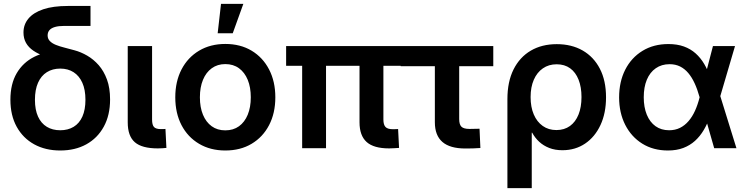

<svg xmlns="http://www.w3.org/2000/svg" viewBox="-20 -758 3815 982"><path d="M288.1 11.7Q212.4 11.7 155 -19.8Q97.7 -51.3 65.4 -109.6Q33.2 -168 33.2 -248Q33.2 -328.6 65.4 -383.5Q97.7 -438.5 155 -467.3Q212.4 -496.1 288.1 -496.1V-449.2Q244.6 -457.5 210 -469.7Q175.3 -481.9 150.6 -498.8Q126 -515.6 113 -538.6Q100.1 -561.5 100.1 -591.8Q100.1 -632.8 125.7 -663.3Q151.4 -693.8 201.7 -710.7Q252 -727.5 326.7 -727.5H442.9V-625.5H309.1Q279.8 -625.5 260.7 -619.9Q241.7 -614.3 232.7 -603.5Q223.6 -592.8 223.6 -576.7Q223.6 -559.6 235.1 -547.9Q246.6 -536.1 266.1 -528.3Q285.6 -520.5 310.1 -514.4Q334.5 -508.3 360.4 -501Q393.6 -492.2 426 -473.4Q458.5 -454.6 484.9 -424.6Q511.2 -394.5 527.1 -351.3Q543 -308.1 543 -249.5Q543 -168.5 510.7 -109.9Q478.5 -51.3 421.4 -19.8Q364.3 11.7 288.1 11.7ZM288.1 -91.8Q327.6 -91.8 356.7 -109.4Q385.7 -127 401.4 -161.9Q417 -196.8 417 -247.6Q417 -299.3 401.1 -334.7Q385.3 -370.1 356.4 -388.7Q327.6 -407.2 288.1 -407.2Q249 -407.2 219.7 -388.9Q190.4 -370.6 174.6 -335Q158.7 -299.3 158.7 -247.6Q158.7 -196.3 174.6 -161.6Q190.4 -127 219.5 -109.4Q248.5 -91.8 288.1 -91.8Z M787.1 1Q706.1 1 669.7 -30.5Q633.3 -62 633.3 -132.3V-522.5H757.8V-146.5Q757.8 -119.1 767.6 -108.4Q777.3 -97.7 803.2 -97.7Q809.6 -97.7 815.7 -97.9Q821.8 -98.1 826.2 -98.6L831.1 -1.5Q821.8 -0.5 810.5 0.2Q799.3 1 787.1 1Z M1132.3 11.7Q1056.2 11.7 998.3 -22.5Q940.4 -56.6 908.4 -117.9Q876.5 -179.2 876.5 -260.3Q876.5 -341.3 908.4 -402.8Q940.4 -464.4 998.3 -498.8Q1056.2 -533.2 1132.3 -533.2Q1209.5 -533.2 1266.8 -498.8Q1324.2 -464.4 1356.2 -402.8Q1388.2 -341.3 1388.2 -260.3Q1388.2 -179.2 1356.2 -117.9Q1324.2 -56.6 1266.8 -22.5Q1209.5 11.7 1132.3 11.7ZM1132.3 -91.3Q1173.3 -91.3 1202.4 -112.3Q1231.4 -133.3 1247.1 -171.4Q1262.7 -209.5 1262.7 -260.3Q1262.7 -311.5 1247.1 -349.6Q1231.4 -387.7 1202.4 -408.9Q1173.3 -430.2 1132.3 -430.2Q1092.3 -430.2 1063 -408.9Q1033.7 -387.7 1018.1 -349.6Q1002.4 -311.5 1002.4 -260.3Q1002.4 -209 1018.1 -171.1Q1033.7 -133.3 1062.7 -112.3Q1091.8 -91.3 1132.3 -91.3ZM1093.3 -587.9 1110.4 -738.3H1224.6L1170.4 -587.9Z M1970.2 1Q1891.6 1 1855.2 -31.7Q1818.8 -64.5 1818.8 -132.3V-495.1H1940.9V-146.5Q1940.9 -120.1 1951.7 -108.6Q1962.4 -97.2 1988.8 -97.2Q1996.6 -97.2 2003.4 -97.4Q2010.3 -97.7 2016.1 -98.1L2021 -1.5Q2010.3 -1 1997.1 0Q1983.9 1 1970.2 1ZM1525.4 0V-495.1H1647.5V0ZM1443.4 -421.4V-522.5H2030.3V-421.4Z M2360.4 1.5Q2281.2 1.5 2242.7 -32Q2204.1 -65.4 2204.1 -132.8V-419.4H2029.3V-522.5H2502.9V-419.4H2328.6V-148.9Q2328.6 -121.1 2340.1 -109.9Q2351.6 -98.6 2381.3 -98.6Q2393.6 -98.6 2407 -99.1Q2420.4 -99.6 2432.6 -99.6L2437 -1Q2418 0.5 2398.7 1Q2379.4 1.5 2360.4 1.5Z M2575.2 204.1V-251Q2575.2 -340.3 2606.7 -403.1Q2638.2 -465.8 2694.8 -499Q2751.5 -532.2 2827.6 -532.2Q2903.3 -532.2 2960 -499.8Q3016.6 -467.3 3048.1 -406.5Q3079.6 -345.7 3079.6 -260.3Q3079.6 -179.7 3051.3 -118.7Q3022.9 -57.6 2972.7 -23.7Q2922.4 10.3 2856.4 10.3Q2818.8 10.3 2789.3 -1.2Q2759.8 -12.7 2738 -32.7Q2716.3 -52.7 2701.7 -79.6H2699.7V204.1ZM2825.7 -92.8Q2866.2 -92.8 2895 -113.5Q2923.8 -134.3 2939 -172.4Q2954.1 -210.4 2954.1 -261.7Q2954.1 -312.5 2939.2 -350.3Q2924.3 -388.2 2896 -408.7Q2867.7 -429.2 2827.1 -429.2Q2786.6 -429.2 2756.6 -408.4Q2726.6 -387.7 2710.2 -350.1Q2693.8 -312.5 2693.8 -261.7Q2693.8 -210.4 2710 -172.6Q2726.1 -134.8 2755.9 -113.8Q2785.6 -92.8 2825.7 -92.8Z M3396 11.7Q3321.3 11.7 3265.1 -23.2Q3209 -58.1 3177.7 -119.6Q3146.5 -181.2 3146.5 -259.8Q3146.5 -339.8 3177.7 -401.4Q3209 -462.9 3265.9 -497.8Q3322.8 -532.7 3398.4 -532.7Q3443.4 -532.7 3477.8 -520.3Q3512.2 -507.8 3537.8 -484.9Q3563.5 -461.9 3582 -430.4Q3600.6 -398.9 3612.8 -361.3H3643.6L3662.6 -271L3746.6 0H3632.8L3557.6 -262.7Q3546.9 -301.3 3532.7 -332Q3518.6 -362.8 3500.2 -384.5Q3481.9 -406.2 3458.3 -418Q3434.6 -429.7 3404.8 -429.7Q3363.8 -429.7 3334 -408.9Q3304.2 -388.2 3288.3 -350.3Q3272.5 -312.5 3272.5 -260.7Q3272.5 -209.5 3288.1 -171.4Q3303.7 -133.3 3332.8 -112.5Q3361.8 -91.8 3402.3 -91.8Q3433.1 -91.8 3457.8 -104Q3482.4 -116.2 3501.7 -138.7Q3521 -161.1 3534.9 -191.9Q3548.8 -222.7 3558.1 -259.8L3626.5 -522.5H3739.3L3662.1 -259.8L3642.6 -164.1H3611.8Q3598.6 -125.5 3579.6 -93.3Q3560.5 -61 3534.7 -37.6Q3508.8 -14.2 3474.6 -1.2Q3440.4 11.7 3396 11.7Z"/></svg>

Font: Inter 28pt SemiBold
Style: Regular
Weight: 600
Designer: Rasmus Andersson
Foundry: rsms
Version: Version 4.001;git-66647c0bb